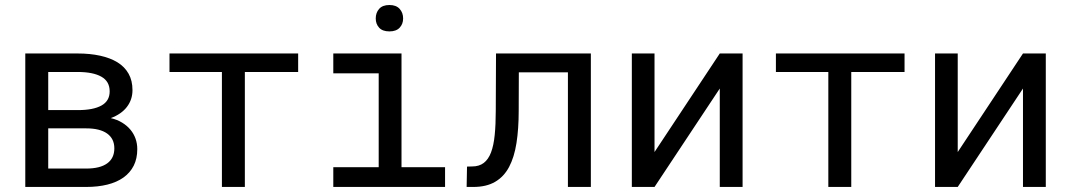

<svg xmlns="http://www.w3.org/2000/svg" viewBox="-20 -740 4241 760"><path d="M80.1 0V-528.3H287.6Q336.4 -528.3 376.5 -519.5Q416.5 -510.7 445.1 -493.2Q473.6 -475.6 489 -448.2Q504.4 -420.9 504.4 -383.3Q504.4 -345.7 482.4 -316.9Q460.4 -288.1 418.5 -272.5Q443.8 -266.6 463.4 -254.6Q482.9 -242.7 496.3 -226.6Q509.8 -210.4 516.6 -190.9Q523.4 -171.4 523.4 -149.9Q523.4 -112.3 509.3 -84.2Q495.1 -56.2 468.8 -37.4Q442.4 -18.6 405 -9.3Q367.7 0 321.3 0ZM170.9 -231.9V-72.8H321.3Q376 -72.8 404.3 -93.3Q432.6 -113.8 432.6 -152.8Q432.6 -190.9 404.1 -211.4Q375.5 -231.9 321.3 -231.9ZM170.9 -304.2H288.6Q349.1 -304.2 381.6 -322.3Q414.1 -340.3 414.1 -378.4Q414.1 -418 381.1 -436.5Q348.1 -455.1 287.6 -455.1H170.9Z M1160.2 -455.1H949.2V0H858.4V-455.1H650.9V-528.3H1160.2Z M1299.3 -528.3H1569.3V-78.1H1741.7V0H1299.3V-78.1H1479V-449.7H1299.3ZM1467.3 -667Q1467.3 -689.5 1480.7 -704.8Q1494.1 -720.2 1521.5 -720.2Q1548.3 -720.2 1562 -704.8Q1575.7 -689.5 1575.7 -667Q1575.7 -645 1562 -630.4Q1548.3 -615.7 1521.5 -615.7Q1494.1 -615.7 1480.7 -630.4Q1467.3 -645 1467.3 -667Z M2318.8 -528.3V0H2228V-453.6H2033.7L2033.2 -302.2Q2033.2 -230 2024.4 -173.8Q2015.6 -117.7 1995.1 -79.1Q1974.6 -40.5 1939.9 -20.3Q1905.3 0 1853.5 0H1827.1L1828.6 -80.6L1848.6 -81.1Q1876.5 -81.1 1894.8 -95Q1913.1 -108.9 1923.6 -136.5Q1934.1 -164.1 1938.2 -205.6Q1942.4 -247.1 1942.4 -302.2L1943.4 -528.3Z M2829.1 -528.3H2919.4V0H2829.1V-389.6L2570.8 0H2481V-528.3H2570.8V-138.2Z M3560.5 -455.1H3349.6V0H3258.8V-455.1H3051.3V-528.3H3560.5Z M4029.3 -528.3H4119.6V0H4029.3V-389.6L3771 0H3681.2V-528.3H3771V-138.2Z"/></svg>

Font: Roboto Mono
Style: Regular
Weight: 400
Designer: Google
Version: Version 2.000985; 2015; ttfautohint (v1.3)